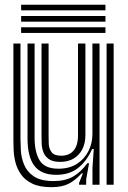

<svg xmlns="http://www.w3.org/2000/svg" viewBox="-20 -785 544 816"><path d="M198 10.5Q147.8 10.5 116.6 -4.9Q85.5 -20.2 68.8 -44.5Q52 -68.8 45.4 -96.1Q38.8 -123.5 37.9 -148.1Q37 -172.8 37 -188.2V-600H67V-194.2Q67 -175.8 68.6 -146Q70.2 -116.2 82 -86.2Q93.8 -56.2 123.1 -35.9Q152.5 -15.5 208 -15.5Q257.2 -15.5 290.5 -34.5Q323.8 -53.5 351.5 -91.5H358.5L346.2 -22.5V0H316.2L316 -7L332.2 -48H326.8Q299.5 -18 271.2 -3.8Q243 10.5 198 10.5ZM433 0V-600H463V0ZM236 -97Q203.5 -97 186.8 -109.4Q170 -121.8 163.8 -139.9Q157.5 -158 157 -176.2Q156.5 -194.5 156.5 -206.2V-600H186.5V-208Q186.5 -193.5 187.2 -173.5Q188 -153.5 199.1 -138.4Q210.2 -123.2 240.8 -123.2Q262.2 -123.2 278.1 -132.6Q294 -142 302.8 -161Q311.5 -180 311.5 -208.8V-600H343V-212Q343 -176.2 329.8 -150.5Q316.5 -124.8 292.5 -110.9Q268.5 -97 236 -97ZM217 -42Q154.5 -42.5 125.8 -80.8Q97 -119 97 -196.2V-600H127V-200.2Q127 -138.8 148.4 -103.4Q169.8 -68 228.5 -68Q274.8 -68 306.9 -88.6Q339 -109.2 355.9 -142.8Q372.8 -176.2 372.8 -214.8V-600H403V0H373V-72L378.5 -151.5H371.5Q348 -99.2 310.9 -70.4Q273.8 -41.5 217 -42ZM428.2 -741H69.8V-765H428.2ZM428.2 -645H69.8V-669H428.2ZM428.2 -693H69.8V-717H428.2Z"/></svg>

Font: Big Shoulders Inline Display Thin Black
Style: Regular
Weight: 900
Version: Version 2.002